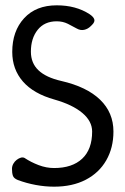

<svg xmlns="http://www.w3.org/2000/svg" viewBox="-20 -694 471 721"><path d="M406 -200Q406 -139 379 -92Q352 -45 302 -19Q252 7 183 7Q149 7 114 0.5Q79 -6 47 -18Q32 -24 28.5 -34Q25 -44 25 -60Q25 -70 30 -79Q35 -88 43 -94Q51 -100 58.5 -102Q66 -104 72 -101Q96 -85 125 -74Q154 -63 183 -63Q251 -63 288.5 -98Q326 -133 326 -200Q326 -239 289 -270Q252 -301 185 -320Q106 -342 66 -388Q26 -434 26 -499Q26 -577 70.5 -625.5Q115 -674 193 -674Q265 -674 316 -641Q331 -631 334 -621.5Q337 -612 326 -601L321 -596Q310 -585 296 -582Q282 -579 268 -587Q254 -595 235 -604.5Q216 -614 193 -614Q147 -614 121.5 -582Q96 -550 96 -500Q96 -457 124.5 -430Q153 -403 210 -390Q306 -368 356 -319.5Q406 -271 406 -200Z"/></svg>

Font: Winky Sans Light
Style: Regular
Weight: 300
Designer: Simon Atzbach
Foundry: typofactur
Version: Version 1.205